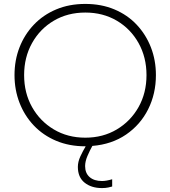

<svg xmlns="http://www.w3.org/2000/svg" viewBox="-20 -733 869 979"><path d="M415 13Q333 13 266.5 -15Q200 -43 152.5 -93Q105 -143 79.5 -209Q54 -275 54 -350Q54 -426 79.5 -491.5Q105 -557 152.5 -607Q200 -657 266.5 -685Q333 -713 415 -713Q497 -713 563.5 -685Q630 -657 677 -607Q724 -557 749.5 -491.5Q775 -426 775 -350Q775 -255 735.5 -176Q696 -97 623 -47Q550 3 451 11Q438 34 426 62Q414 90 414 114Q414 150 437 170Q460 190 500 190Q522 190 552 181V218Q546 220 532 223Q518 226 500 226Q446 226 411.5 198.5Q377 171 377 118Q377 92 390 64Q403 36 417 13ZM415 -31Q505 -31 575.5 -73Q646 -115 686.5 -187Q727 -259 727 -350Q727 -441 686.5 -513.5Q646 -586 575.5 -627.5Q505 -669 415 -669Q325 -669 254.5 -627.5Q184 -586 143.5 -513.5Q103 -441 103 -350Q103 -259 143.5 -187Q184 -115 254.5 -73Q325 -31 415 -31Z"/></svg>

Font: MuseoModerno ExtraLight
Style: Regular
Weight: 200
Designer: Pablo Cosgaya, Héctor Gatti, Marcela Romero, and the Authors of The MuseoModerno Project.
Foundry: Omnibus-Type Team
Version: Version 1.001